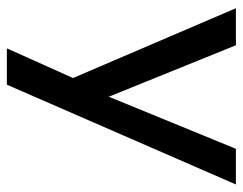

<svg xmlns="http://www.w3.org/2000/svg" viewBox="-94 -434 708 560"><g transform="rotate(90 260.0 -154.0)"><path d="M121 180 217 -34V9L4 -488H112L276 -83H248L414 -488H518L227 180Z"/></g></svg>

Font: Nunito Sans 12pt SemiBold
Style: Regular
Weight: 600
Designer: Vernon Adams
Foundry: Vernon Adams
Version: Version 3.101;gftools[0.9.27]